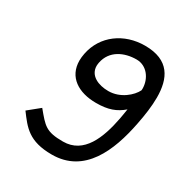

<svg xmlns="http://www.w3.org/2000/svg" viewBox="-152 -751 824 867"><g transform="rotate(30 260.5 -317.5)"><path d="M355.5 -562.5C409.7 -562.5 444.3 -512.7 444.3 -461.4C444.3 -458.5 443.8 -456.1 443.8 -453.1C427.7 -419.4 377.9 -375 315.4 -375C262.7 -375 212.9 -397 212.9 -447.8C212.9 -453.1 213.9 -458.5 214.8 -464.8C228.5 -534.2 292 -562.5 355.5 -562.5ZM137.7 -466.3C135.3 -453.6 133.8 -440.9 133.8 -429.7C133.8 -343.8 202.1 -300.8 294.4 -300.8C357.4 -300.8 395.5 -315.4 432.1 -346.7C429.2 -329.6 426.8 -312 423.3 -294.4C401.9 -183.1 360.4 -75.2 252.4 -75.2C163.1 -75.2 148.9 -95.7 95.2 -160.2L35.6 -111.8C82.5 -48.8 118.2 1 237.8 1C407.2 1 472.7 -156.2 503.4 -314.5C513.2 -363.3 520.5 -413.6 520.5 -459C520.5 -558.1 484.9 -635.7 357.4 -635.7C249 -635.7 158.2 -571.3 137.7 -466.3Z"/></g></svg>

Font: Fantasque Sans Mono
Style: RegItalic
Weight: 400
Italic angle: -11°
Monospace: yes
Designer: Jany Belluz
Version: Version 1.6.3